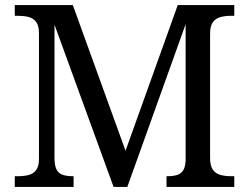

<svg xmlns="http://www.w3.org/2000/svg" viewBox="-20 -734 978 754"><path d="M38 0V-42H51Q73 -42 91.5 -46.5Q110 -51 121.5 -65.5Q133 -80 133 -109V-604Q133 -634 121.5 -648.5Q110 -663 91.5 -667.5Q73 -672 51 -672H38V-714H266L473 -142L678 -714H900V-672H887Q865 -672 846 -667Q827 -662 816 -647Q805 -632 805 -600V-114Q805 -83 816 -67.5Q827 -52 846 -47Q865 -42 887 -42H900V0H634V-42H637Q659 -42 674.5 -46.5Q690 -51 699 -64.5Q708 -78 709 -105V-639L480 0H426L194 -637V-114Q194 -83 202.5 -67.5Q211 -52 227.5 -47Q244 -42 266 -42H269V0Z"/></svg>

Font: Noto Serif Lao
Style: Regular
Weight: 400
Designer: Monotype Design Team
Foundry: Monotype Imaging Inc.
Version: Version 2.003